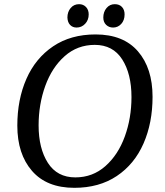

<svg xmlns="http://www.w3.org/2000/svg" viewBox="-20 -885 790 920"><path d="M63 -283Q63 -408 106.5 -507Q150 -606 234.5 -663Q319 -720 438 -720Q571 -720 641 -639Q711 -558 711 -421Q711 -296 667.5 -197Q624 -98 539.5 -41.5Q455 15 336 15Q204 15 133.5 -66Q63 -147 63 -283ZM610 -420Q610 -531 565.5 -600.5Q521 -670 434 -670Q351 -670 290 -616Q229 -562 197 -473.5Q165 -385 165 -284Q165 -174 209.5 -104.5Q254 -35 341 -35Q424 -35 485 -89Q546 -143 578 -231Q610 -319 610 -420ZM475 -801Q475 -828 490.5 -846.5Q506 -865 530 -865Q552 -865 564.5 -851.5Q577 -838 577 -816Q577 -788 561 -770.5Q545 -753 522 -753Q502 -753 488.5 -766Q475 -779 475 -801ZM303 -801Q303 -828 318.5 -846.5Q334 -865 359 -865Q379 -865 392 -851.5Q405 -838 405 -816Q405 -789 388 -771Q371 -753 347 -753Q328 -753 316 -765.5Q304 -778 303 -801Z"/></svg>

Font: Andada Pro
Style: Italic
Weight: 400
Italic angle: -7°
Designer: Carolina Giovagnoli
Foundry: Huerta Tipografica
Version: Version 3.005; ttfautohint (v1.8.4)